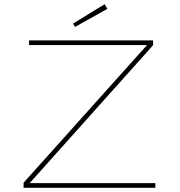

<svg xmlns="http://www.w3.org/2000/svg" viewBox="-20 -892 854 912"><path d="M92 0V-24L691 -692L690 -678H118V-700H707V-677L110 -10L112 -22H718V0ZM336 -764 327 -780 477 -872 490 -850Z"/></svg>

Font: Lexend Tera Thin
Style: Regular
Weight: 250
Version: Version 1.007